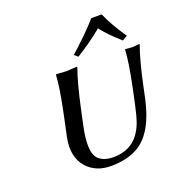

<svg xmlns="http://www.w3.org/2000/svg" viewBox="-120 -750 816 864"><g transform="rotate(-20 287.5 -318.0)"><path d="M526.4 -279.8 514.6 -224.1Q482.4 -73.2 401.4 -22.9Q347.2 9.8 267.1 9.8Q195.3 9.8 152.3 -37.6Q106 -90.8 124.5 -181.2L145.5 -279.8Q170.9 -400.4 173.8 -460L175.3 -462.9Q177.2 -462.9 224.6 -460L274.4 -462.9L275.9 -460Q252.4 -395.5 227.5 -279.8L210.9 -202.1Q187 -89.8 215.8 -52.7Q239.3 -24.4 291 -23.9Q399.9 -23.9 440.4 -131.3Q451.2 -160.6 461.9 -210.9L476.6 -279.8Q502 -400.4 504.9 -460L506.3 -462.9Q507.3 -462.9 540 -460L573.2 -462.9L574.7 -460Q550.8 -395.5 526.4 -279.8ZM460.4 -646Q482.4 -591.8 533.7 -517.1L509.8 -502.9Q449.7 -556.2 422.9 -592.8Q368.2 -546.9 296.9 -502.9L279.8 -517.1Q369.1 -597.7 410.2 -646Z"/></g></svg>

Font: Linux Biolinum Capitals O
Style: Italic Samll Caps
Weight: 400
Italic angle: -12°
Designer: Philipp H. Poll
Foundry: Philipp H. Poll
Version: Version 0.6.2